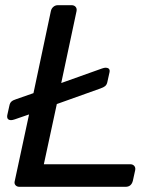

<svg xmlns="http://www.w3.org/2000/svg" viewBox="-20 -720 604 740"><path d="M55 0Q45 0 39.5 -6.5Q34 -13 37 -23L92 -279L37 -260Q28 -257 23 -257Q5 -257 8 -276L16 -312Q18 -323 24 -328.5Q30 -334 43 -338L109 -361L176 -677Q178 -687 185.5 -693.5Q193 -700 203 -700H256Q266 -700 271.5 -693.5Q277 -687 275 -677L216 -400L373 -456Q382 -459 386 -459Q406 -459 402 -441L394 -405Q392 -394 385.5 -388.5Q379 -383 367 -379L199 -319L149 -87H482Q492 -87 497.5 -80.5Q503 -74 501 -64L492 -23Q486 0 464 0Z"/></svg>

Font: Lubike
Style: Italic
Weight: 400
Italic angle: -12°
Foundry: Honoka55
Version: Version 1.000;July 22, 2022;FontCreator 14.0.0.2862 64-bit